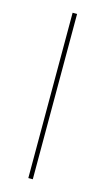

<svg xmlns="http://www.w3.org/2000/svg" viewBox="-98 -627 364 663"><g transform="rotate(15 84.0 -295.5)"><path d="M76 0V-591H92V0Z"/></g></svg>

Font: Alumni Sans Pinstripe
Style: Regular
Weight: 400
Designer: Robert E. Leuschke
Foundry: Robert E. Leuschke
Version: Version 1.010; ttfautohint (v1.8.4.7-5d5b)